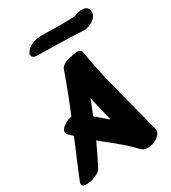

<svg xmlns="http://www.w3.org/2000/svg" viewBox="-208 -930 891 999"><g transform="rotate(-30 238.0 -430.0)"><path d="M227 -339 219 -319 289 -260 282 -289Q275 -317 254 -408ZM429 -249Q458 -139 467 -103Q468 -100 468 -94Q468 -70 441 -52.5Q414 -35 385 -35Q361 -35 348 -48Q319 -79 287 -107Q255 -135 203 -176L170 -203Q128 -113 105 -70Q98 -55 68.5 -42.5Q39 -30 14 -30Q-14 -30 -14 -48Q-14 -53 -11 -60Q19 -134 60 -230L81 -281Q56 -306 56 -306Q49 -313 49 -322Q49 -339 71 -354.5Q93 -370 120 -375Q168 -490 210 -609Q214 -623 235.5 -633.5Q257 -644 281 -647Q298 -652 310 -652Q338 -652 341 -631Q355 -544 376.5 -454.5Q398 -365 429 -249ZM94 -760Q94 -770 105 -783Q120 -801 146 -809.5Q172 -818 198 -818Q274 -816 316 -816Q358 -816 398 -819Q423 -830 445 -830Q459 -830 469 -824.5Q479 -819 482 -809L484 -801Q485 -798 485 -792Q485 -775 470 -760Q455 -745 434 -737Q413 -729 397 -731Q338 -735 221 -737Q187 -737 121 -739Q108 -740 101 -745.5Q94 -751 94 -760Z"/></g></svg>

Font: Sedgwick Ave Display
Style: Regular
Weight: 400
Designer: Kevin Burke, Pedro Vergani
Foundry: Google, Inc.
Version: Version 1.000